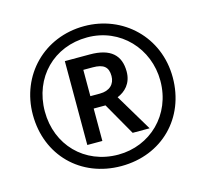

<svg xmlns="http://www.w3.org/2000/svg" viewBox="-105 -844 1043 973"><g transform="rotate(-15 416.0 -357.0)"><path d="M416 10C629 10 783 -144 783 -357C783 -570 619 -724 416 -724C205 -724 49 -564 49 -357C49 -144 203 10 416 10ZM416 -50C239 -50 112 -182 112 -357C112 -536 241 -665 416 -665C590 -665 718 -526 718 -357C718 -178 583 -50 416 -50ZM276 -138H355V-308H417L514 -138H603L487 -332C527 -348 565 -383 565 -446C565 -532 516 -578 407 -578H276ZM405 -373H355V-511H404C462 -511 485 -491 485 -444C485 -402 457 -373 405 -373Z"/></g></svg>

Font: Noto Sans Bengali UI SemiBold
Style: Regular
Weight: 600
Designer: Jelle Bosma - Monotype Design Team
Foundry: Monotype Imaging Inc.
Version: Version 2.003